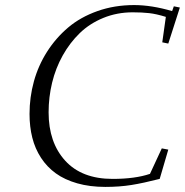

<svg xmlns="http://www.w3.org/2000/svg" viewBox="-20 -732 734 762"><path d="M97.2 -279.8Q97.2 -346.2 114.5 -408.9Q131.8 -471.7 166.7 -526.6Q201.7 -581.5 250.5 -622.8Q299.3 -664.1 366.7 -688Q434.1 -711.9 512.2 -711.9Q581.5 -711.9 663.1 -688L669.9 -707L693.8 -702.1L647.9 -559.1L624 -564L638.2 -665Q600.1 -676.8 572 -679.9Q543.9 -683.1 506.8 -683.1Q444.3 -683.1 390.1 -660.9Q335.9 -638.7 296.6 -600.6Q257.3 -562.5 229 -512Q200.7 -461.4 186.8 -403.8Q172.9 -346.2 172.9 -286.1Q172.9 -166.5 238.8 -94.2Q304.7 -22 426.8 -22Q516.1 -22 575.2 -42L622.1 -143.1L647.9 -138.2L613.8 -22Q548.8 -5.4 501.5 2.2Q454.1 9.8 397.9 9.8Q336.4 9.8 286.6 -4.4Q236.8 -18.6 201.7 -43.9Q166.5 -69.3 142.8 -105.7Q119.1 -142.1 108.2 -185.5Q97.2 -229 97.2 -279.8Z"/></svg>

Font: Dehuti Alt
Style: Italic
Weight: 400
Version: Version 1.2